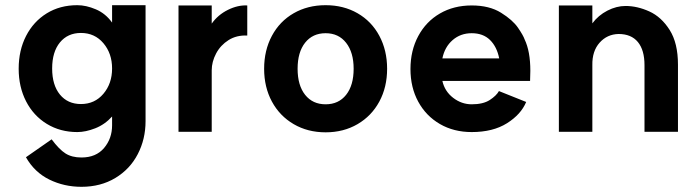

<svg xmlns="http://www.w3.org/2000/svg" viewBox="-20 -494 2694 740"><path d="M412 -230Q412 -288 378.5 -327.5Q345 -367 292 -367Q241 -367 211 -330.5Q181 -294 181 -230Q181 -166 211 -129.5Q241 -93 292 -93Q345 -93 378.5 -132.5Q412 -172 412 -230ZM294 226Q227 226 170 198Q113 170 80 112L179 43Q208 82 232.5 97.5Q257 113 294 113Q350 113 381 76.5Q412 40 412 -11V-45Q384 -14 347 0.5Q310 15 278 15Q212 15 160.5 -16.5Q109 -48 80.5 -103.5Q52 -159 52 -229Q52 -300 80.5 -355.5Q109 -411 160 -442.5Q211 -474 278 -474Q312 -474 349.5 -458Q387 -442 412 -407V-474H541V-27Q541 42 511 100Q481 158 424.5 192Q368 226 294 226Z M668 -473H796V-403Q820 -437 858.5 -456Q897 -475 933 -473V-357Q892 -359 861 -339.5Q830 -320 813 -288Q796 -256 796 -223V14H668Z M1343 -229Q1343 -292 1314 -329Q1285 -366 1235 -366Q1185 -366 1156 -329.5Q1127 -293 1127 -229Q1127 -165 1156 -128.5Q1185 -92 1235 -92Q1285 -92 1314 -128.5Q1343 -165 1343 -229ZM1472 -229Q1472 -158 1442 -102.5Q1412 -47 1358 -15.5Q1304 16 1235 16Q1166 16 1112 -15.5Q1058 -47 1028 -102.5Q998 -158 998 -229Q998 -300 1028 -356Q1058 -412 1112 -443Q1166 -474 1235 -474Q1304 -474 1358 -443Q1412 -412 1442 -356Q1472 -300 1472 -229Z M1562 -228Q1562 -299 1592 -355Q1622 -411 1675.5 -442Q1729 -473 1798 -473Q1866 -473 1911 -445Q1956 -417 1976.5 -387Q1997 -357 2002 -342Q2024 -296 2024 -221L2023 -182H1685Q1694 -142 1726.5 -117Q1759 -92 1798 -92Q1842 -92 1867.5 -108.5Q1893 -125 1903 -143L2008 -101Q1988 -53 1934 -19Q1880 15 1798 15Q1729 15 1675.5 -16Q1622 -47 1592 -102Q1562 -157 1562 -228ZM1798 -366Q1755 -366 1724.5 -339.5Q1694 -313 1685 -269H1904Q1895 -314 1868.5 -340Q1842 -366 1798 -366Z M2364 -363Q2320 -362 2291 -329.5Q2262 -297 2263 -243V14H2134V-473H2263V-404Q2286 -435 2321 -453Q2356 -471 2391 -471Q2436 -471 2482.5 -450Q2529 -429 2561 -378.5Q2593 -328 2593 -245V14H2464V-243Q2464 -301 2438.5 -332Q2413 -363 2364 -363Z"/></svg>

Font: SUITE ExtraBold
Style: Regular
Weight: 800
Designer: Sun
Foundry: Sun
Version: Version 2.040